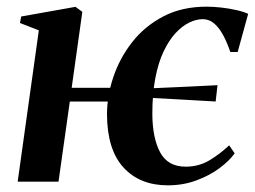

<svg xmlns="http://www.w3.org/2000/svg" viewBox="-20 -545 764 576"><path d="M33 0 96.5 -454 40 -476 43.5 -495.5 206.5 -524.5 227 -509.5 195 -281.5H364L339.5 -240.5H189.5L155.5 0ZM483.5 11Q399.5 11 350.5 -42.5Q301.5 -96 301 -201.5Q301 -257 320 -313.8Q339 -370.5 376.5 -418.5Q414 -466.5 470 -495.8Q526 -525 599.5 -525Q619.5 -525 642.5 -522.5Q665.5 -520 687.2 -515.2Q709 -510.5 724.5 -503.5L693 -389H671Q661 -418.5 648.8 -440.8Q636.5 -463 621.8 -475.2Q607 -487.5 588.5 -487.5Q568.5 -487.5 547.5 -477.2Q526.5 -467 506.8 -445.8Q487 -424.5 471 -391Q455 -357.5 446 -310.8Q437 -264 437 -203Q437.5 -130.5 460.5 -87.8Q483.5 -45 537 -45Q576.5 -45 608.2 -64Q640 -83 667.5 -109L684 -85Q668 -62.5 638.5 -40.5Q609 -18.5 569.2 -3.8Q529.5 11 483.5 11ZM627 -240.5Q570 -243.5 516 -246.8Q462 -250 401.5 -253L386 -278Q429.5 -280 471 -281.8Q512.5 -283.5 553 -285.5Q593.5 -287.5 632.5 -289.5Z"/></svg>

Font: Merriweather 120pt SemiBold
Style: Italic
Weight: 600
Italic angle: -7.8°
Version: Version 2.101